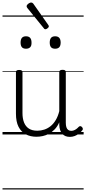

<svg xmlns="http://www.w3.org/2000/svg" viewBox="-20 -1071 686 1529"><path d="M270 18Q222 18 185 -1.5Q148 -21 127.5 -61.5Q107 -102 107 -166V-496Q107 -505 113 -509.5Q119 -514 132 -514Q146 -514 152.5 -509.5Q159 -505 159 -496V-171Q159 -127 171.5 -95.5Q184 -64 210 -47Q236 -30 277 -30Q306 -30 333 -39Q360 -48 383 -66.5Q406 -85 424 -115Q442 -145 452 -186V-496Q452 -506 458.5 -510.5Q465 -515 479 -515Q492 -515 498 -510.5Q504 -506 504 -496V-93Q504 -73 508.5 -58.5Q513 -44 523 -36.5Q533 -29 547 -29Q557 -29 567 -32.5Q577 -36 587 -43Q597 -50 607 -61Q613 -67 620 -66.5Q627 -66 633 -59Q638 -54 639.5 -47Q641 -40 636 -34Q625 -19 609 -7Q593 5 575 12Q557 19 537 19Q517 19 502 13Q487 7 476 -5Q465 -17 459 -35Q453 -53 452 -76V-97Q437 -63 415.5 -41Q394 -19 370 -6Q346 7 320.5 12.5Q295 18 270 18ZM187 -683Q165 -683 154.5 -695Q144 -707 144 -732Q144 -757 154.5 -769.5Q165 -782 187 -782Q209 -782 220 -769.5Q231 -757 231 -732Q232 -707 220.5 -695Q209 -683 187 -683ZM419 -683Q397 -683 386.5 -695Q376 -707 376 -732Q376 -757 386.5 -769.5Q397 -782 419 -782Q441 -782 452 -769.5Q463 -757 463 -732Q463 -707 452 -695Q441 -683 419 -683ZM342 -838Q339 -838 335.5 -839.5Q332 -841 329 -846L198 -1007Q195 -1012 193.5 -1014.5Q192 -1017 192 -1022Q192 -1028 198.5 -1035Q205 -1042 213.5 -1046.5Q222 -1051 228 -1051Q238 -1051 245 -1042L364 -873Q367 -869 368 -866Q369 -863 369 -861Q369 -854 359 -846Q349 -838 342 -838ZM0 428H646V438H0ZM0 -20H646V0H0ZM0 -505H646V-500H0ZM0 -948H646V-938H0Z"/></svg>

Font: Playwrite US Modern Guides
Style: Regular
Weight: 400
Designer: Veronika Burian, José Scaglione
Foundry: TypeTogether
Version: Version 1.003